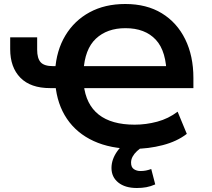

<svg xmlns="http://www.w3.org/2000/svg" viewBox="-20 -735 1063 961"><path d="M649 10Q534 10 449 -29Q364 -68 315 -140.5Q266 -213 257 -313L283 -294H231Q133 -294 82 -346Q31 -398 31 -489V-548H166V-486Q166 -443 183.5 -423.5Q201 -404 245 -404H278L256 -382Q262 -482 307 -557Q352 -632 428.5 -673.5Q505 -715 607 -715Q714 -715 790 -668.5Q866 -622 907 -538.5Q948 -455 948 -345V-294H380L399 -312Q410 -212 474 -161.5Q538 -111 654 -111Q711 -111 767 -126Q823 -141 869 -176L915 -65Q866 -27 794.5 -8.5Q723 10 649 10ZM608 -594Q516 -594 460 -541.5Q404 -489 398 -379L377 -404H843L814 -352Q814 -478 760 -536Q706 -594 608 -594ZM665 206Q606 206 572 178.5Q538 151 538 106Q538 62 568 20.5Q598 -21 645 -44L694 0Q679 9 665.5 21.5Q652 34 644 48.5Q636 63 636 79Q636 102 650 111.5Q664 121 683 121Q698 121 710.5 118.5Q723 116 737 111L757 188Q734 198 712.5 202Q691 206 665 206Z"/></svg>

Font: Nunito Sans 6pt
Style: Bold
Weight: 700
Version: Version 3.101;gftools[0.9.27]